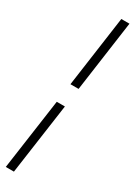

<svg xmlns="http://www.w3.org/2000/svg" viewBox="-238 -714 631 879"><g transform="rotate(30 77.0 -274.5)"><path d="M42.5 -224H85.5L32.5 151H-10.5ZM109 -700H152L99.5 -325H56.5Z"/></g></svg>

Font: Urbanist ExtraLight
Style: Italic
Weight: 250
Version: Version 1.303